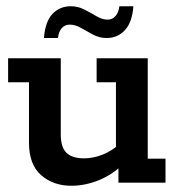

<svg xmlns="http://www.w3.org/2000/svg" viewBox="-20 -586 577 616"><path d="M209 10Q151 10 112 -24Q73 -58 73 -128V-322H6V-399H175V-154Q175 -114 193 -96Q211 -78 250 -78Q279 -78 309.5 -90Q340 -102 371 -130L352 -97V-322H290V-399H454V-77H511V0H360V-61L380 -64Q342 -26 297.5 -8Q253 10 209 10ZM322 -464Q299 -464 278.5 -475Q258 -486 239.5 -496.5Q221 -507 204 -507Q188 -507 178 -495.5Q168 -484 166 -464H121Q125 -517 148.5 -541.5Q172 -566 207 -566Q230 -566 250.5 -555.5Q271 -545 289.5 -534Q308 -523 325 -523Q341 -523 351 -535Q361 -547 363 -566H408Q404 -514 380.5 -489Q357 -464 322 -464Z"/></svg>

Font: Rokkitt SemiBold SemiBold
Style: Regular
Weight: 600
Version: Version 3.103